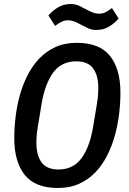

<svg xmlns="http://www.w3.org/2000/svg" viewBox="-20 -923 640 955"><path d="M268 12Q155 12 103 -53Q51 -118 51 -236Q51 -286 57.5 -341Q64 -396 78.5 -448.5Q93 -501 117 -548.5Q141 -596 175.5 -632Q210 -668 256 -689Q302 -710 362 -710Q475 -710 527 -645Q579 -580 579 -462Q579 -411 572.5 -356.5Q566 -302 551.5 -249.5Q537 -197 513 -149.5Q489 -102 454.5 -66Q420 -30 374 -9Q328 12 268 12ZM271 -80Q344 -80 385 -135.5Q426 -191 443 -291L462 -406Q466 -429 467.5 -448Q469 -467 469 -485Q469 -548 443 -583Q417 -618 359 -618Q286 -618 245 -562.5Q204 -507 187 -407L168 -292Q164 -269 162.5 -250Q161 -231 161 -213Q161 -150 187 -115Q213 -80 271 -80ZM460 -774Q436 -774 419 -782Q402 -790 385 -799Q366 -810 350 -816Q334 -822 317 -822Q301 -822 286.5 -815Q272 -808 254 -794L221 -846Q240 -869 268 -886Q296 -903 331 -903Q355 -903 372 -895Q389 -887 406 -878Q425 -867 441 -861Q457 -855 474 -855Q490 -855 504.5 -862Q519 -869 537 -883L570 -831Q551 -808 523 -791Q495 -774 460 -774Z"/></svg>

Font: IBM Plex Mono Medm
Style: Italic
Weight: 500
Italic angle: -9°
Monospace: yes
Designer: Mike Abbink, Paul van der Laan, Pieter van Rosmalen
Foundry: Bold Monday
Version: Version 2.3